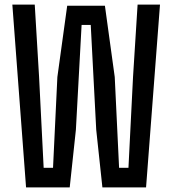

<svg xmlns="http://www.w3.org/2000/svg" viewBox="-20 -820 754 840"><path d="M94 0 34 -800H132L151 -483L171 -86H212L231 -483L274 -795H439L482 -483L501 -86H542L562 -483L582 -800H680L619 0H428L401 -252L377 -711H337L312 -252L285 0Z"/></svg>

Font: Big Shoulders Text SemiBold
Style: Regular
Weight: 600
Designer: Patric King
Foundry: XO Type Co
Version: Version 1.000; ttfautohint (v1.8.2)